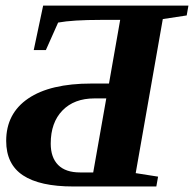

<svg xmlns="http://www.w3.org/2000/svg" viewBox="-20 -675 702 695"><path d="M545.9 0H245.1Q124 0 63.2 -40.3Q2.4 -80.6 2.4 -165Q2.4 -264.2 82 -318.4Q161.6 -372.6 311 -372.6H374.5L415 -603H345.2Q242.7 -603 190.4 -593.3L146 -493.7H102.1L136.2 -654.8H662.1L655.8 -619.1L569.3 -606L471.2 -48.3L552.2 -35.6ZM317.4 -50.8 364.7 -318.8H322.3Q248.5 -318.8 206.1 -275.1Q163.6 -231.4 163.6 -155.3Q163.6 -105 190.4 -77.9Q217.3 -50.8 270 -50.8Z"/></svg>

Font: Tinos
Style: Bold Italic
Weight: 700
Italic angle: -16.333°
Designer: Steve Matteson
Foundry: Monotype Imaging Inc.
Version: Version 1.23